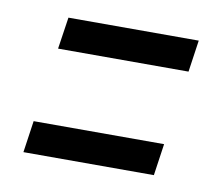

<svg xmlns="http://www.w3.org/2000/svg" viewBox="-44 -486 431 377"><g transform="rotate(10 171.0 -297.5)"><path d="M293 -223 283.8 -159.6H23.7L32.9 -223ZM324.7 -435 315.5 -371.6H55.4L64.9 -435Z"/></g></svg>

Font: Georama ExtraCondensed Thin
Style: Italic
Weight: 100
Width: 2
Italic angle: -9°
Designer: Jean-Baptiste Levee
Foundry: Production Type
Version: Version 1.001